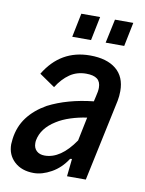

<svg xmlns="http://www.w3.org/2000/svg" viewBox="-81 -747 614 815"><g transform="rotate(10 226.5 -339.5)"><path d="M423 -395Q423 -373 419 -353L344 0H263L271 -76L263 -75Q236 -33 196.5 -11Q157 11 121 11Q69 11 37.5 -18Q6 -47 6 -93Q6 -100 8 -116Q15 -170 45 -210Q75 -250 126 -279Q208 -321 320 -333L325 -355Q331 -378 331 -393Q331 -419 315.5 -431Q300 -443 268 -443Q228 -443 197.5 -422Q167 -401 143 -363L76 -409Q144 -522 271 -522Q343 -522 383 -489.5Q423 -457 423 -395ZM283 -158 304 -260Q268 -255 234 -244Q200 -233 175 -217Q117 -181 107 -128Q106 -124 106 -115Q106 -94 119 -82Q132 -70 154 -70Q223 -70 283 -158ZM203 -690H284L263 -587H182ZM348 -690H427L406 -587H326Z"/></g></svg>

Font: Decalotype Medium Italic
Style: Regular
Weight: 500
Italic angle: -12°
Designer: Alfredo Marco Pradil
Foundry: Alfredo Marco Pradil
Version: Version 1.0